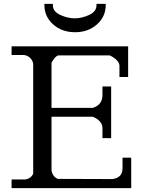

<svg xmlns="http://www.w3.org/2000/svg" viewBox="-20 -975 750 995"><path d="M210 -955H254V-948Q254 -915 292.5 -897.5Q331 -880 367.5 -880Q404 -880 442 -897.5Q480 -915 480 -948V-955H528V-950Q528 -889 482.5 -848.5Q437 -808 369 -808Q301 -808 255.5 -848.5Q210 -889 210 -950ZM461 -416Q511 -432 511 -482V-527H556V-259H511V-310Q511 -349 461 -370H247V-91Q252 -62 278 -48L563 -47Q615 -54 615 -103V-158H660V0H40V-45H111Q139 -49 152 -74V-645Q149 -662 136.5 -674.5Q124 -687 105 -690H40V-735H644V-576H599V-637Q595 -665 549 -688H283Q266 -685 247 -650V-416Z"/></svg>

Font: Sawarabi Mincho
Style: Regular
Weight: 400
Version: Version 1.00